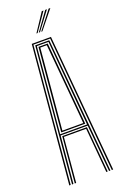

<svg xmlns="http://www.w3.org/2000/svg" viewBox="-178 -1002 677 1053"><g transform="rotate(-20 160.0 -475.0)"><path d="M32 0 104 -800H216L288 0H280L209 -793H111L40 0ZM64 0 88 -267.5H232L256 0H248L225 -260.5H95L72 0ZM48 0 119 -786H201L272 0H264L239 -274H81L56 0ZM81 -281H238L218 -506.8L194 -779H126L101.5 -506.8ZM90 -288.5 109.5 -506.8 133 -772H187L210.5 -506.8L230 -288.5ZM99 -295.5H221L202.2 -506.8L179 -765H141L118 -506.8ZM147.5 -845 217 -950H227L154.5 -845ZM175.5 -845 257 -950H267L182.5 -845ZM161.5 -845 237 -950H247L168.5 -845Z"/></g></svg>

Font: Big Shoulders Inline Text Thin Thin
Style: Regular
Weight: 250
Version: Version 2.002